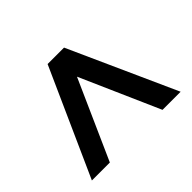

<svg xmlns="http://www.w3.org/2000/svg" viewBox="-119 -878 892 892"><g transform="rotate(-45 327.0 -432.0)"><path d="M154 -168H36L273 -696H381L619 -168H500L328 -558Z"/></g></svg>

Font: Poppins-Tabular Medium
Style: Regular
Weight: 500
Designer: Ninad Kale (Devanagari), Jonny Pinhorn (Latin)
Foundry: Indian Type Foundry
Version: Version 4.004